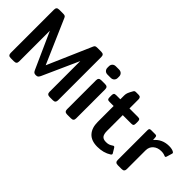

<svg xmlns="http://www.w3.org/2000/svg" viewBox="7 -1284 1904 1904"><g transform="rotate(45 958.5 -332.5)"><path d="M59 -36V-643Q59 -662 67.5 -671Q76 -680 97 -680H151Q167 -680 175.5 -676Q184 -672 189 -660L391 -195L593 -660Q598 -672 606.5 -676Q615 -680 631 -680H685Q706 -680 714.5 -671Q723 -662 723 -643V-36Q723 -18 714.5 -9Q706 0 686 0H642Q622 0 613 -9Q604 -18 604 -36V-467L433 -86Q425 -70 417 -63Q409 -56 391 -56Q373 -56 364.5 -63Q356 -70 349 -86L178 -467V-36Q178 -18 169.5 -9Q161 0 140 0H96Q76 0 67.5 -9Q59 -18 59 -36Z M841 -611V-632Q841 -652 854 -666Q867 -680 891 -680H934Q958 -680 971.5 -666Q985 -652 985 -632V-611Q985 -591 971.5 -577Q958 -563 934 -563H891Q867 -563 854 -577Q841 -591 841 -611ZM849 -36V-443Q849 -462 858 -471Q867 -480 887 -480H939Q959 -480 968 -471Q977 -462 977 -443V-36Q977 -18 968.5 -9Q960 0 939 0H887Q867 0 858 -9Q849 -18 849 -36Z M1153 -162V-386H1096Q1076 -386 1069.5 -393Q1063 -400 1063 -419V-446Q1063 -465 1069.5 -472.5Q1076 -480 1096 -480H1153V-535Q1153 -556 1160.5 -574.5Q1168 -593 1184 -621Q1190 -633 1195.5 -636.5Q1201 -640 1215 -640H1248Q1266 -640 1273.5 -631.5Q1281 -623 1281 -606V-480H1399Q1419 -480 1425.5 -472.5Q1432 -465 1432 -446V-419Q1432 -400 1425.5 -393Q1419 -386 1399 -386H1281V-166Q1281 -120 1297 -99.5Q1313 -79 1352 -79Q1375 -79 1391 -84.5Q1407 -90 1426 -103Q1431 -107 1437 -107Q1443 -107 1449 -98L1478 -50Q1482 -45 1482 -39Q1482 -32 1472 -25Q1410 15 1324 15Q1239 15 1196 -32Q1153 -79 1153 -162Z M1560 -36V-453Q1560 -468 1565 -474Q1570 -480 1586 -480H1643Q1654 -480 1659 -475.5Q1664 -471 1665 -460L1668 -424Q1727 -495 1823 -495Q1867 -495 1890 -480Q1896 -476 1897.5 -471.5Q1899 -467 1897 -461L1879 -401Q1876 -391 1868 -391L1860 -393Q1836 -404 1805 -404Q1754 -404 1721 -375.5Q1688 -347 1688 -298V-36Q1688 -18 1679.5 -9Q1671 0 1650 0H1598Q1578 0 1569 -9Q1560 -18 1560 -36Z"/></g></svg>

Font: Mitr
Style: Regular
Weight: 400
Designer: Thanarat Vachiruckul
Foundry: Cadson Demak
Version: Version 1.002